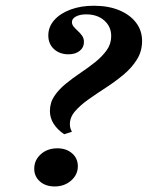

<svg xmlns="http://www.w3.org/2000/svg" viewBox="-20 -651 525 682"><path d="M208.1 -174.2Q183.9 -190.3 170.6 -211.3Q157.3 -232.3 157.3 -256.5Q157.3 -286.3 173 -309.7Q188.7 -333.1 213.3 -353.2Q237.9 -373.4 266.1 -392.3Q294.4 -411.3 319 -431Q343.5 -450.8 359.3 -473Q375 -495.2 375 -522.6Q375 -556.5 350.4 -578.2Q325.8 -600 286.3 -600Q263.7 -600 249.6 -592.3Q235.5 -584.7 235.5 -572.6Q235.5 -563.7 241.9 -556Q248.4 -548.4 256.9 -540.7Q265.3 -533.1 271.8 -523.8Q278.2 -514.5 278.2 -501.6Q278.2 -482.3 262.9 -470.2Q247.6 -458.1 223.4 -458.1Q191.9 -458.1 171.8 -476.6Q151.6 -495.2 151.6 -525Q151.6 -555.6 172.6 -579.4Q193.5 -603.2 230.2 -616.9Q266.9 -630.6 312.9 -630.6Q364.5 -630.6 402.8 -614.9Q441.1 -599.2 462.9 -571Q484.7 -542.7 484.7 -505.6Q484.7 -468.5 466.1 -439.1Q447.6 -409.7 418.5 -385.5Q389.5 -361.3 356.5 -339.9Q323.4 -318.5 294.4 -298Q265.3 -277.4 246.8 -256Q228.2 -234.7 228.2 -209.7Q228.2 -201.6 230.2 -195.2Q232.3 -188.7 235.5 -183.1ZM174.2 11.3Q141.9 11.3 121.8 -6.5Q101.6 -24.2 101.6 -51.6Q101.6 -82.3 125 -103.2Q148.4 -124.2 183.9 -124.2Q215.3 -124.2 235.9 -106.5Q256.5 -88.7 256.5 -60.5Q256.5 -30.6 232.7 -9.7Q208.9 11.3 174.2 11.3Z"/></svg>

Font: Playfair 5pt SemiExpanded Light ExtraBold
Style: Italic
Weight: 800
Italic angle: -15.6°
Version: Version 2.001;gftools[0.9.30]